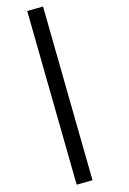

<svg xmlns="http://www.w3.org/2000/svg" viewBox="-57 -742 620 924"><g transform="rotate(5 252.5 -280.0)"><path d="M39 -672 113 -700 423 112 349 140Z"/></g></svg>

Font: Caladea
Style: Bold
Weight: 700
Designer: Carolina Giovagnoli and Andres Torresi
Foundry: Carolina Giovagnoli & Andres Torresi
Version: Version 1.001